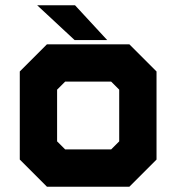

<svg xmlns="http://www.w3.org/2000/svg" viewBox="-20 -708 668 728"><path d="M158 0 55 -103V-437L158 -540H470.5L573.5 -437V-103L470.5 0ZM198 -71H436.5L502 -141V-403L436.5 -470H194L127.5 -403V-141ZM198 -71 127.5 -141V-403L194 -470H436.5L502 -403V-141L436.5 -71ZM227 -141.5H401.5L432 -172V-368L401.5 -398.5H227L196.5 -368V-172ZM386.5 -556H263L121 -688H264.5ZM291.5 -590 231.5 -653H232L292 -590Z"/></svg>

Font: Tourney Black
Style: Regular
Weight: 900
Version: Version 1.015